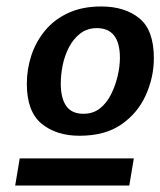

<svg xmlns="http://www.w3.org/2000/svg" viewBox="-20 -733 496 594"><path d="M226 -313Q154 -313 108.5 -350.5Q63 -388 63 -474Q63 -519 77 -561.5Q91 -604 119.5 -638.5Q148 -673 191.5 -693Q235 -713 293 -713Q366 -713 411 -676.5Q456 -640 456 -553Q456 -494 431 -438.5Q406 -383 355.5 -348Q305 -313 226 -313ZM27 -159 41 -243H394L380 -159ZM238 -381Q268 -381 289 -397.5Q310 -414 323.5 -441Q337 -468 344 -498Q351 -528 351 -554Q351 -600 333 -623Q315 -646 280 -646Q250 -646 228.5 -629.5Q207 -613 193.5 -587Q180 -561 174 -531.5Q168 -502 168 -475Q168 -429 185 -405Q202 -381 238 -381Z"/></svg>

Font: Bitter Thin SemiBold
Style: Italic
Weight: 600
Italic angle: -9°
Version: Version 2.002